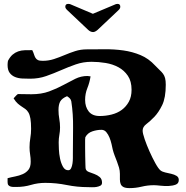

<svg xmlns="http://www.w3.org/2000/svg" viewBox="-20 -951 956 988"><path d="M146 -693Q152 -681 155 -671Q158 -661 162.5 -653.5Q167 -646 175 -642Q183 -638 200 -638Q230 -638 257.5 -647Q285 -656 312 -667.5Q339 -679 367 -688Q395 -697 427 -697Q472 -697 520 -697.5Q568 -698 614.5 -691.5Q661 -685 703 -667.5Q745 -650 778 -614Q791 -600 801.5 -590.5Q812 -581 819 -571.5Q826 -562 829.5 -549Q833 -536 833 -515Q833 -448 814.5 -410Q796 -372 773.5 -349Q751 -326 732.5 -312Q714 -298 714 -279Q714 -265 724.5 -234.5Q735 -204 749.5 -171.5Q764 -139 779.5 -111Q795 -83 806 -74Q815 -67 830.5 -63.5Q846 -60 861.5 -56.5Q877 -53 888.5 -46Q900 -39 900 -25Q900 -7 884.5 -1Q869 5 848 6Q827 7 805.5 4.5Q784 2 772 2Q740 2 709 9.5Q678 17 647 17Q626 17 615.5 11.5Q605 6 601 -4Q597 -14 597 -27.5Q597 -41 597 -56Q597 -73 592.5 -88.5Q588 -104 582 -119.5Q576 -135 570 -150.5Q564 -166 560 -182Q558 -192 554 -209.5Q550 -227 543.5 -243Q537 -259 527 -271Q517 -283 502 -283Q479 -283 455 -275Q431 -267 419 -245Q418 -238 418 -232Q418 -226 418 -219Q418 -213 418 -191.5Q418 -170 418.5 -147Q419 -124 419.5 -104.5Q420 -85 421 -82Q424 -71 437.5 -66Q451 -61 466 -55.5Q481 -50 493 -40Q505 -30 505 -11Q505 0 496.5 4.5Q488 9 476.5 11Q465 13 452.5 12.5Q440 12 433 12Q377 12 323 1Q269 -10 213 -10Q175 -10 139.5 0.5Q104 11 66 11Q58 11 50 11Q42 11 35 9Q28 7 23.5 2Q19 -3 19 -14V-34Q37 -39 58 -43Q79 -47 97 -55Q115 -63 126.5 -77.5Q138 -92 138 -119Q138 -138 135 -156Q132 -174 132 -193Q132 -217 136 -240.5Q140 -264 140 -288Q140 -321 136.5 -341Q133 -361 126 -372.5Q119 -384 110.5 -390Q102 -396 92 -402.5Q82 -409 71.5 -418Q61 -427 50 -445Q55 -450 60 -456Q65 -462 72 -467L141 -466Q193 -466 232.5 -480.5Q272 -495 305 -513Q338 -531 367.5 -545.5Q397 -560 430 -560Q436 -560 446 -558Q441 -526 429.5 -497.5Q418 -469 418 -437Q418 -401 436.5 -377.5Q455 -354 493 -354Q524 -354 554 -361.5Q584 -369 606.5 -385.5Q629 -402 643 -427.5Q657 -453 657 -489Q657 -533 638 -561Q619 -589 589.5 -605Q560 -621 523.5 -627Q487 -633 451 -633Q408 -633 369.5 -619.5Q331 -606 293.5 -589.5Q256 -573 217.5 -559.5Q179 -546 135 -546Q115 -546 94.5 -547Q74 -548 57 -555Q40 -562 29.5 -576.5Q19 -591 19 -617Q19 -622 19.5 -627.5Q20 -633 21 -638Q32 -659 45 -670Q58 -681 73.5 -686.5Q89 -692 107 -692.5Q125 -693 146 -693ZM281 -385Q281 -362 285 -340Q289 -318 289 -295Q289 -276 285.5 -257Q282 -238 282 -218Q282 -206 283 -182.5Q284 -159 289 -135Q294 -111 304 -93Q314 -75 331 -75Q341 -75 346 -85.5Q351 -96 353 -110Q355 -124 355 -137.5Q355 -151 355 -158Q355 -225 356 -294Q357 -363 347 -429Q345 -439 339 -445Q333 -451 325 -456Q299 -445 290 -429Q281 -413 281 -385ZM340 -930 458 -880 577 -930Q585 -931 585 -931Q599 -931 599 -916Q599 -907 589 -898L482 -797Q469 -786 459 -786Q446 -786 434 -797L327 -898Q316 -908 316 -916Q316 -931 331 -931Q331 -931 340 -930Z"/></svg>

Font: CAT Altenglisch
Style: Regular
Weight: 400
Designer: Peter Wiegel
Foundry: Peter Wiegel, CAT Fonts
Version: Version 1.000